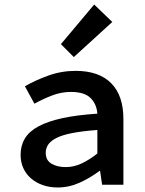

<svg xmlns="http://www.w3.org/2000/svg" viewBox="-20 -816 640 848"><path d="M235 12Q199 12 169 1.5Q139 -9 117 -28Q95 -47 83 -73.5Q71 -100 71 -132Q71 -173 90 -204.5Q109 -236 150 -258Q191 -280 255 -294Q319 -308 410 -314Q407 -356 380 -383Q353 -410 293 -410Q251 -410 210.5 -394.5Q170 -379 132 -358L90 -435Q135 -461 193 -482Q251 -503 314 -503Q417 -503 471 -448.5Q525 -394 525 -291V0H431L422 -61H419Q380 -31 332.5 -9.5Q285 12 235 12ZM270 -78Q307 -78 341.5 -94.5Q376 -111 410 -138V-242Q344 -237 300 -228.5Q256 -220 230 -207Q204 -194 193 -177.5Q182 -161 182 -141Q182 -108 207.5 -93Q233 -78 270 -78ZM306 -564 249 -621 396 -796 476 -719Z"/></svg>

Font: Source Code Pro Semibold
Style: Regular
Weight: 600
Monospace: yes
Designer: Paul D. Hunt, Teo Tuominen
Foundry: Adobe Systems Incorporated
Version: Version 2.030;PS 1.000;hotconv 16.6.51;makeotf.lib2.5.65220